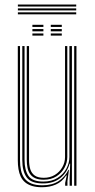

<svg xmlns="http://www.w3.org/2000/svg" viewBox="-20 -798 409 825"><path d="M160.8 6.5Q135.5 6.5 117.5 0.9Q99.5 -4.8 87.6 -14.9Q75.8 -25 69 -39.4Q62.2 -53.8 59.4 -71.4Q56.5 -89 56.5 -109.5V-600H66V-110Q66 -86 70.2 -66.2Q74.5 -46.5 85.1 -32Q95.8 -17.5 114.5 -9.6Q133.2 -1.8 162.5 -1.8Q204.5 -1.8 232.4 -20.2Q260.2 -38.8 273.8 -68.2H276.2L269.8 -19.8V0H260V-12L266.8 -44H264.2Q247 -17 220.2 -5.2Q193.5 6.5 160.8 6.5ZM298.8 0V-600H308.5V0ZM168 -25.8Q145.8 -25.8 131.5 -32.2Q117.2 -38.8 109.2 -50.2Q101.2 -61.8 98.1 -77.4Q95 -93 95 -111V-600H104.8V-111Q104.8 -88 110.2 -70.6Q115.8 -53.2 129.5 -43.6Q143.2 -34 168.5 -34Q195.2 -34 215.8 -46.5Q236.2 -59 247.9 -79.5Q259.5 -100 259.5 -123.2V-600H269.2V-123.5Q269.2 -99.8 257.2 -77.4Q245.2 -55 222.6 -40.4Q200 -25.8 168 -25.8ZM164.5 -9.8Q114 -9.8 94.9 -35.6Q75.8 -61.5 75.8 -110.2V-600H85.5V-110.5Q85.5 -67.5 102.1 -42.6Q118.8 -17.8 166.2 -17.8Q201.8 -17.8 226.8 -33.2Q251.8 -48.8 265 -73.1Q278.2 -97.5 278.2 -123.5V-600H289V0H279.2V-32L281.5 -94.8H279Q268.8 -56.8 239.2 -33.1Q209.8 -9.5 164.5 -9.8ZM198.2 -682.2V-691.5H245.5V-682.2ZM119.2 -645V-654.2H166.5V-645ZM119.2 -663.5V-673H166.5V-663.5ZM119.2 -682.2V-691.5H166.5V-682.2ZM198.2 -645V-654.2H245.5V-645ZM198.2 -663.5V-673H245.5V-663.5ZM56.8 -770V-778.5H307.5V-770ZM56.8 -736.5V-745H307.5V-736.5ZM56.8 -753.2V-761.8H307.5V-753.2Z"/></svg>

Font: Big Shoulders Inline Text ExtraLight
Style: Regular
Weight: 250
Version: Version 2.002